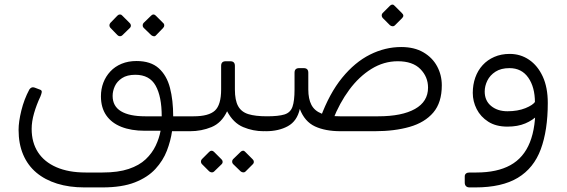

<svg xmlns="http://www.w3.org/2000/svg" viewBox="-20 -572 2473 837"><path d="M348 245Q282 245 229 228.5Q176 212 138.5 180.5Q101 149 81 102Q61 55 61 -6Q61 -41 73 -90Q85 -139 108 -182Q112 -188 118 -190.5Q124 -193 134 -189L155 -181Q163 -178 162 -170.5Q161 -163 156 -151Q139 -115 128.5 -78.5Q118 -42 118 -10Q118 49 145.5 91.5Q173 134 226 157Q279 180 353 180H427Q495 180 541 164.5Q587 149 615 122.5Q643 96 658.5 63.5Q674 31 680 -2H611Q552 -2 509 -19Q466 -36 443 -69.5Q420 -103 420 -152Q420 -184 430.5 -211.5Q441 -239 461 -260.5Q481 -282 510 -294Q539 -306 575 -306Q637 -306 672 -274.5Q707 -243 721 -189Q735 -135 735 -65H824Q839 -65 839 -50V-30Q839 0 809 0H730Q724 42 707.5 85Q691 128 657.5 164.5Q624 201 568 223Q512 245 426 245ZM613 -65H685Q685 -151 658.5 -198.5Q632 -246 570 -246Q534 -246 512 -231.5Q490 -217 480.5 -196Q471 -175 471 -154Q471 -109 507.5 -87Q544 -65 613 -65ZM513 -418Q509 -414 503 -414Q497 -414 492 -419L461 -451Q457 -456 457 -461.5Q457 -467 461 -472L492 -504Q497 -509 503 -509Q509 -509 513 -504L545 -472Q550 -468 550.5 -461.5Q551 -455 546 -450ZM660 -418Q656 -413 650 -414Q644 -415 639 -419L606 -451Q602 -455 602 -461.5Q602 -468 606 -472L639 -504Q644 -509 649 -509Q654 -509 659 -504L691 -472Q696 -468 696 -461.5Q696 -455 691 -450Z M809 0Q794 0 794 -16V-35Q794 -65 824 -65Q890 -65 917 -90Q944 -115 944 -182V-285Q944 -305 964 -305H984Q1004 -305 1004 -285V-182Q1004 -135 1018 -109.5Q1032 -84 1062.5 -74.5Q1093 -65 1144 -65Q1159 -65 1159 -50V-30Q1159 0 1129 0Q1083 0 1040 -18Q997 -36 970 -87Q946 -36 902 -18Q858 0 809 0ZM913 176Q909 180 903 179.5Q897 179 892 175L860 143Q856 139 856 132.5Q856 126 860 122L892 90Q897 85 902.5 85Q908 85 913 90L945 122Q950 126 950.5 132.5Q951 139 946 144ZM1050 176Q1046 180 1040 179.5Q1034 179 1029 175L996 143Q992 139 992 132.5Q992 126 996 122L1029 90Q1034 85 1039.5 85Q1045 85 1049 90L1081 122Q1086 126 1086.5 132.5Q1087 139 1082 144Z M1139 0Q1128 0 1121 -3.5Q1114 -7 1114 -26V-45Q1114 -59 1122 -62Q1130 -65 1144 -65Q1194 -65 1220 -73Q1246 -81 1255 -106.5Q1264 -132 1264 -182V-255Q1264 -275 1284 -275H1304Q1324 -275 1324 -255V-182Q1324 -141 1337.5 -115Q1351 -89 1381.5 -77Q1412 -65 1462 -65H1629Q1732 -65 1789 -97Q1846 -129 1846 -190Q1846 -237 1812.5 -271Q1779 -305 1714 -305Q1653 -305 1599 -271.5Q1545 -238 1502.5 -180.5Q1460 -123 1431 -49L1377 -59Q1416 -165 1471.5 -233Q1527 -301 1593 -334Q1659 -367 1729 -367Q1786 -367 1825.5 -344Q1865 -321 1885.5 -283Q1906 -245 1906 -200Q1906 -125 1869 -81.5Q1832 -38 1766 -19Q1700 0 1614 0H1465Q1398 0 1353 -21Q1308 -42 1287 -97Q1275 -44 1235 -22Q1195 0 1139 0ZM1701 -461Q1697 -457 1691 -457.5Q1685 -458 1680 -462L1648 -494Q1644 -499 1644 -505Q1644 -511 1648 -515L1680 -547Q1685 -552 1690.5 -552Q1696 -552 1700 -547L1732 -515Q1744 -504 1733 -493Z M2027 245Q2017 245 2011.5 239.5Q2006 234 2006 224V197Q2006 189 2011.5 184.5Q2017 180 2027 180H2057Q2147 180 2205 148Q2263 116 2290 48.5Q2317 -19 2314 -125L2368 -123Q2368 -4 2337.5 78.5Q2307 161 2237.5 203Q2168 245 2052 245ZM2312 -125Q2312 -192 2283 -233.5Q2254 -275 2201 -275Q2164 -275 2140 -259.5Q2116 -244 2104.5 -220.5Q2093 -197 2093 -173Q2093 -133 2121 -110Q2149 -87 2192 -87Q2237 -87 2270.5 -100.5Q2304 -114 2314 -130L2324 -70Q2303 -48 2270 -34Q2237 -20 2192 -20Q2142 -20 2108.5 -41.5Q2075 -63 2058 -96.5Q2041 -130 2041 -167Q2041 -203 2052 -234Q2063 -265 2084 -288Q2105 -311 2135 -324Q2165 -337 2202 -337Q2249 -337 2286.5 -311.5Q2324 -286 2346 -238.5Q2368 -191 2368 -123Z"/></svg>

Font: Rubik Light
Style: Italic
Weight: 300
Italic angle: -12°
Designer: Hubert and Fischer
Foundry: Hubert and Fischer
Version: Version 2.300;gftools[0.9.30]